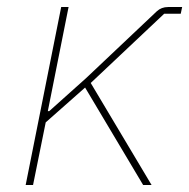

<svg xmlns="http://www.w3.org/2000/svg" viewBox="-20 -526 538 546"><path d="M387 0 222 -277 110 -178 74 0H53L154 -506H175L116 -210H120L225 -304L426 -494Q439 -506 458 -506H498L494 -487H447L238 -290L411 0Z"/></svg>

Font: IBM Plex Sans Thin
Style: Italic
Weight: 100
Italic angle: -11.31°
Designer: Mike Abbink, Paul van der Laan, Pieter van Rosmalen
Foundry: Bold Monday
Version: Version 3.0